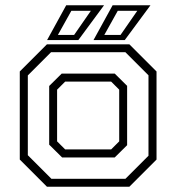

<svg xmlns="http://www.w3.org/2000/svg" viewBox="-20 -708 668 728"><path d="M158 0 55 -103V-437L158 -540H470.5L573.5 -437V-103L470.5 0ZM175 -30H455.5L543 -117.5V-422.5L455.5 -510H173.5L85.5 -422V-119.5ZM215.5 -111 166.5 -159.5V-382L214 -429H415L462 -382.5V-157.5L415 -111ZM227 -141.5H401.5L432 -172V-368L401.5 -398.5H227L196.5 -368V-172ZM334.5 -556 407 -688H550.5L453 -556ZM199.5 -575.5H261L324.5 -667H250.5ZM158.5 -556 231 -688H374.5L277 -556ZM375.5 -575.5H437L500.5 -667H426.5Z"/></svg>

Font: Tourney Thin Light
Style: Regular
Weight: 300
Version: Version 1.015